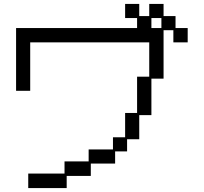

<svg xmlns="http://www.w3.org/2000/svg" viewBox="-20 -869 1040 979"><path d="M309 16V-46H432V-107H556V-169H618V-293H679V-478H741V-653H134V-406H62V-726H679V-777H618V-849H690V-787H741V-849H814V-787H875V-726H937V-653H864V-715H814V-468H752V-282H690V-159H628V-97H567V-35H443V28H320V90H124V16ZM803 -726V-777H752V-726Z"/></svg>

Font: DotGothic16
Style: Regular
Weight: 400
Designer: Fontworks Inc.
Foundry: Fontworks Inc.
Version: Version 1.100